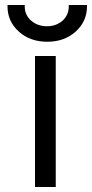

<svg xmlns="http://www.w3.org/2000/svg" viewBox="-20 -745 368 768"><path d="M120 3H203V-521H120ZM10 -725V-720Q10 -659 56 -618Q101 -578 169 -578Q237 -578 282 -618Q328 -659 328 -720V-725H255V-718Q255 -685 230 -662Q204 -640 168 -640Q131 -640 105 -662Q79 -685 79 -718V-725Z"/></svg>

Font: Sawarabi Gothic
Style: Regular
Weight: 400
Designer: mshio (mshio@users.sourceforge.jp)
Version: Version 20141215